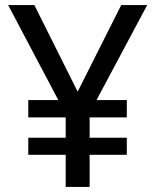

<svg xmlns="http://www.w3.org/2000/svg" viewBox="-20 -734 612 754"><path d="M285 -374 456 -714H558L359 -341H478V-273H332V-193H478V-126H332V0H238V-126H91V-193H238V-273H91V-341H209L12 -714H115Z"/></svg>

Font: Noto Sans Sundanese Medium
Style: Regular
Weight: 500
Version: Version 2.003